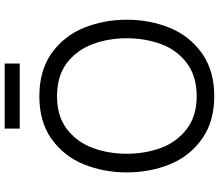

<svg xmlns="http://www.w3.org/2000/svg" viewBox="-76 -824 911 798"><g transform="rotate(-90 379.0 -425.5)"><path d="M377.5 10Q274 10 203 -39Q128.5 -91 94.8 -174.2Q61 -257.5 61 -353.5Q61 -449.5 94.8 -532.8Q128.5 -616 203 -668.5Q274 -717 377.5 -717Q481.5 -717 553 -668.5Q627.5 -616 661.5 -532.8Q695.5 -449.5 695.5 -353.5Q695.5 -257.5 661.5 -174.2Q627.5 -91 553 -39Q481.5 10 377.5 10ZM377.5 -63Q459.5 -63 514 -103Q570 -145 594.2 -211.2Q618.5 -277.5 618.5 -353.5Q618.5 -429.5 594 -495.5Q569.5 -561.5 514 -604Q459.5 -643.5 377.5 -643.5Q296.5 -643.5 243 -604Q187 -561.5 162.8 -495.5Q138.5 -429.5 138.5 -353.5Q138.5 -277.5 162.8 -211.5Q187 -145.5 243 -103Q296.5 -63 377.5 -63ZM513.5 -798.5H243V-861H513.5Z"/></g></svg>

Font: Acari Sans
Style: Regular
Weight: 400
Designer: Alfredo Marco Pradil and Stefan Peev (font) & Cristiano Sobral (main changes)
Foundry: Alfredo Marco Pradil and Stefan Peev (font) & Cristiano Sobral (main changes)
Version: Version 1.063; ttfautohint (v1.8.3)